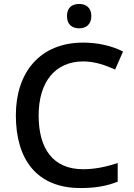

<svg xmlns="http://www.w3.org/2000/svg" viewBox="-20 -939 674 969"><path d="M380 -919C345 -919 318 -902 318 -858C318 -814 345 -796 380 -796C412 -796 441 -814 441 -858C441 -902 412 -919 380 -919ZM400 -629C460 -629 514 -609 561 -588L601 -679C544 -708 473 -724 400 -724C181 -724 60 -573 60 -357C60 -134 166 10 386 10C464 10 517 0 574 -22V-116C515 -97 460 -85 399 -85C248 -85 175 -188 175 -356C175 -526 259 -629 400 -629Z"/></svg>

Font: Noto Sans Lisu Medium
Style: Regular
Weight: 500
Designer: Monotype Design Team. David Williams.
Foundry: Monotype Imaging Inc.
Version: Version 2.102